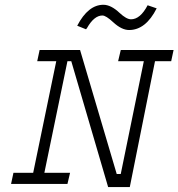

<svg xmlns="http://www.w3.org/2000/svg" viewBox="-20 -755 732 788"><path d="M142.6 -549.8H308.6L459 -41H475.6L570.3 -503.9H464.8L475.6 -549.8H692.4L682.6 -503.9H616.2L512.7 12.7H423.8L272.5 -503.9H256.8L162.1 -45.9H267.6L256.8 0H25.4L35.2 -45.9H116.2L210.9 -503.9H132.8ZM585.9 -733.4 623 -720.7Q578.1 -631.8 509.8 -631.8Q479.5 -631.8 445.3 -663.1Q415 -691.4 400.4 -691.4Q366.2 -691.4 336.9 -639.6Q335.9 -637.7 333 -634.8L296.9 -649.4Q341.8 -735.4 404.3 -735.4Q435.5 -735.4 470.7 -702.1Q499 -675.8 517.6 -675.8Q555.7 -675.8 585.9 -733.4Z"/></svg>

Font: Thabit-Oblique
Style: Oblique
Weight: 500
Designer: Regenerated by Nadim Shaikli
Foundry: MAK Alagha
Version: 0.01